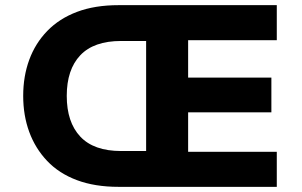

<svg xmlns="http://www.w3.org/2000/svg" viewBox="-20 -725 1173 745"><path d="M440 0Q348 0 278.5 -26Q209 -52 163 -100.5Q117 -149 93.5 -213Q70 -277 70 -353Q70 -429 93.5 -493Q117 -557 163.5 -605Q210 -653 279 -679Q348 -705 440 -705H1054V-569H710V-424H1033V-289H710V-136H1054V0ZM450 -139H547V-566H450Q344 -566 291.5 -510.5Q239 -455 239 -353Q239 -251 291.5 -195Q344 -139 450 -139Z"/></svg>

Font: Nunito Sans 6pt ExtraBold
Style: Regular
Weight: 800
Version: Version 3.101;gftools[0.9.27]